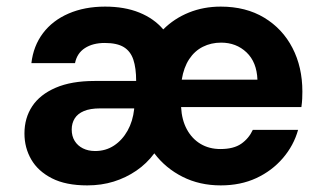

<svg xmlns="http://www.w3.org/2000/svg" viewBox="-20 -549 982 581"><path d="M244 12Q179 12 137 -9.5Q95 -31 74.5 -66.5Q54 -102 54 -145Q54 -192 77.5 -227.5Q101 -263 148.5 -283.5Q196 -304 266 -304H392Q392 -343 383.5 -368.5Q375 -394 354.5 -406.5Q334 -419 297 -419Q261 -419 237 -403.5Q213 -388 207 -358H75Q81 -410 110 -448.5Q139 -487 187.5 -508Q236 -529 298 -529Q357 -529 401.5 -511Q446 -493 474 -460Q507 -493 551.5 -511Q596 -529 648 -529Q724 -529 779.5 -495.5Q835 -462 865 -404Q895 -346 895 -272Q895 -262 894.5 -250.5Q894 -239 892 -225H528Q530 -186 545.5 -157.5Q561 -129 587 -113.5Q613 -98 647 -98Q687 -98 710 -114Q733 -130 745 -156H882Q869 -109 836 -70.5Q803 -32 755.5 -10Q708 12 648 12Q584 12 532.5 -14Q481 -40 447 -85Q424 -54 392.5 -32.5Q361 -11 324 0.5Q287 12 244 12ZM268 -92Q300 -92 325 -108.5Q350 -125 366 -153.5Q382 -182 386 -219V-221H283Q253 -221 234 -213Q215 -205 206 -190.5Q197 -176 197 -157Q197 -137 206 -122.5Q215 -108 231 -100Q247 -92 268 -92ZM530 -308H759Q757 -361 726 -390.5Q695 -420 649 -420Q619 -420 594 -407.5Q569 -395 552.5 -370Q536 -345 530 -308Z"/></svg>

Font: DM Sans 11pt
Style: Bold
Weight: 700
Version: Version 4.004;gftools[0.9.30]